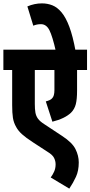

<svg xmlns="http://www.w3.org/2000/svg" viewBox="-20 -916 535 1136"><path d="M495 -502H436V-380Q436 -329 428.5 -299.5Q421 -270 400 -249Q363 -214 290 -196L251 -316Q263 -319 273 -323.5Q283 -328 288 -334Q302 -347 302 -383V-502H186V-301Q186 -270 189.5 -250Q193 -230 204.5 -214Q216 -198 241 -182L347 -112Q407 -73 426.5 -34Q446 5 446 45Q446 94 429.5 130Q413 166 390 200L280 134Q292 118 300.5 99Q309 80 309 56Q309 37 300 18.5Q291 0 261 -18L175 -74Q132 -102 110 -122Q88 -142 76 -164Q61 -190 56.5 -218.5Q52 -247 52 -294V-502H0V-622H495ZM310 -615Q291 -699 273 -736Q255 -773 222 -773Q198 -773 177 -764L142 -878Q184 -896 228 -896Q261 -896 290 -884.5Q319 -873 344.5 -842.5Q370 -812 390.5 -757Q411 -702 427 -615Z"/></svg>

Font: Noto Sans ExtraCondensed ExtraBold
Style: Italic
Weight: 800
Width: 2
Italic angle: -12°
Designer: Monotype Design Team
Foundry: Monotype Imaging Inc.
Version: Version 2.013; ttfautohint (v1.8.4.7-5d5b)